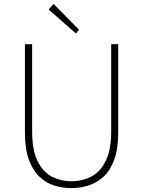

<svg xmlns="http://www.w3.org/2000/svg" viewBox="-20 -953 734 986"><path d="M346 13Q302 13 259.5 0Q217 -13 183 -45Q149 -77 128.5 -132.5Q108 -188 108 -272V-726H145V-280Q145 -181 173.5 -124.5Q202 -68 248 -45Q294 -22 346 -22Q400 -22 446.5 -45Q493 -68 522 -124.5Q551 -181 551 -280V-726H587V-272Q587 -188 566.5 -132.5Q546 -77 511 -45Q476 -13 433 0Q390 13 346 13ZM370 -781 230 -904 255 -933 386 -800Z"/></svg>

Font: Shanggu Sans SC VF
Style: Regular
Weight: 250
Designer: GuiWonder
Version: Version 1.021